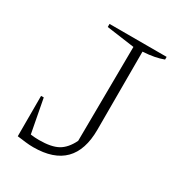

<svg xmlns="http://www.w3.org/2000/svg" viewBox="-158 -751 805 865"><g transform="rotate(30 245.0 -318.5)"><path d="M56 0V-210H70L103 -36Q126 -33 147 -33Q211 -33 245 -52Q279 -71 302 -118L306 -609L161 -629V-645H458V-631Q437 -623 411 -618Q385 -613 352 -611V-205Q352 8 141 8Q121 8 100 5.5Q79 3 56 0Z"/></g></svg>

Font: Piazzolla ExtraLight
Style: Regular
Weight: 200
Designer: Juan Pablo del Peral
Foundry: Huerta Tipografica
Version: Version 1.330